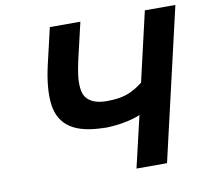

<svg xmlns="http://www.w3.org/2000/svg" viewBox="-80 -811 968 898"><g transform="rotate(-10 404.5 -362.0)"><path d="M369.1 -213.9 389.2 -214.8Q280.3 -214.8 223.6 -252Q167 -289.1 157 -364Q147 -439 172.9 -551.8L212.9 -723.1H357.9L317.9 -551.8Q308.1 -508.3 304.2 -477.5Q300.3 -446.8 303 -418.5Q305.7 -390.1 318.1 -373Q330.6 -356 354.7 -345.9Q378.9 -335.9 416 -335.9Q473.1 -335.9 511 -349.1Q548.8 -362.3 587.9 -393.1L664.1 -723.1H809.1L642.1 -1H497.1L554.2 -245.1Q478 -213.9 369.1 -213.9Z"/></g></svg>

Font: Perun
Style: Bold Italic
Weight: 700
Italic angle: -12°
Foundry: Copyright (c) Stefan Peev, Context Ltd, 2016
Version: Version 001.000